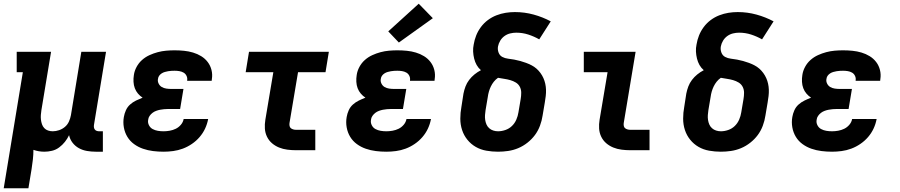

<svg xmlns="http://www.w3.org/2000/svg" viewBox="-25 -809 4845 1034"><path d="M-5 205 98 -420H65V-530H250L198 -216Q196 -203 195 -190Q194 -177 195.5 -164.5Q197 -152 201 -140Q205 -128 213.5 -119Q222 -110 234 -106Q246 -102 259 -102Q276 -102 293.5 -108Q311 -114 325 -126Q339 -138 346.5 -155Q354 -172 357 -189L413 -530H546L481 -136Q480 -129 481 -122.5Q482 -116 486 -111Q490 -106 496.5 -104Q503 -102 509 -102H529V8H491Q467 8 443.5 4Q420 0 400 -11Q380 -22 366 -40Q352 -58 347 -81Q338 -62 324.5 -45Q311 -28 293.5 -15Q276 -2 255 3Q234 8 214 8Q199 8 184 5.5Q169 3 155 -2Q155 24 152 50.5Q149 77 145 102L128 205Z M856 8Q827 8 799 4.5Q771 1 745 -8Q719 -17 697 -33Q675 -49 661 -72Q647 -95 642 -123Q637 -151 642 -179Q645 -197 653 -215Q661 -233 675.5 -246Q690 -259 707.5 -267.5Q725 -276 743 -283Q729 -292 718 -305Q707 -318 701 -334Q695 -350 694 -368.5Q693 -387 696 -405Q699 -427 710.5 -448.5Q722 -470 740 -486Q758 -502 780 -512Q802 -522 824.5 -528Q847 -534 870 -536Q893 -538 915 -538Q941 -538 966 -535.5Q991 -533 1014.5 -526Q1038 -519 1058.5 -506.5Q1079 -494 1093.5 -475Q1108 -456 1114 -432Q1120 -408 1116 -383Q1116 -380 1115.5 -378Q1115 -376 1115 -374H983Q983 -375 983 -375.5Q983 -376 983 -377Q985 -389 979.5 -400.5Q974 -412 963.5 -418Q953 -424 940.5 -426Q928 -428 915 -428Q907 -428 898 -427.5Q889 -427 880.5 -425.5Q872 -424 863 -421.5Q854 -419 846 -414Q838 -409 832.5 -401.5Q827 -394 826 -385Q823 -372 829 -359.5Q835 -347 846 -340.5Q857 -334 870.5 -332Q884 -330 898 -330H963L945 -222H880Q870 -222 859 -221Q848 -220 837.5 -218Q827 -216 816 -212Q805 -208 796 -201Q787 -194 780.5 -184.5Q774 -175 773 -164Q770 -149 777 -135Q784 -121 797 -114Q810 -107 825 -104.5Q840 -102 856 -102Q872 -102 889 -105Q906 -108 921.5 -115.5Q937 -123 949 -137Q961 -151 964 -168H1096Q1091 -141 1079.5 -116.5Q1068 -92 1050 -71Q1032 -50 1008.5 -34Q985 -18 959.5 -8.5Q934 1 907.5 4.5Q881 8 856 8Z M1569 0Q1546 0 1522.5 -3Q1499 -6 1478 -14.5Q1457 -23 1440 -37.5Q1423 -52 1413 -72.5Q1403 -93 1401.5 -116.5Q1400 -140 1404 -164L1447 -420H1298L1316 -530H1746L1728 -420H1580L1534 -146Q1533 -138 1534.5 -130.5Q1536 -123 1541.5 -118.5Q1547 -114 1554.5 -112Q1562 -110 1569 -110H1673V0Z M2056 8Q2027 8 1999 4.5Q1971 1 1945 -8Q1919 -17 1897 -33Q1875 -49 1861 -72Q1847 -95 1842 -123Q1837 -151 1842 -179Q1845 -197 1853 -215Q1861 -233 1875.5 -246Q1890 -259 1907.5 -267.5Q1925 -276 1943 -283Q1929 -292 1918 -305Q1907 -318 1901 -334Q1895 -350 1894 -368.5Q1893 -387 1896 -405Q1899 -427 1910.5 -448.5Q1922 -470 1940 -486Q1958 -502 1980 -512Q2002 -522 2024.5 -528Q2047 -534 2070 -536Q2093 -538 2115 -538Q2141 -538 2166 -535.5Q2191 -533 2214.5 -526Q2238 -519 2258.5 -506.5Q2279 -494 2293.5 -475Q2308 -456 2314 -432Q2320 -408 2316 -383Q2316 -380 2315.5 -378Q2315 -376 2315 -374H2183Q2183 -375 2183 -375.5Q2183 -376 2183 -377Q2185 -389 2179.5 -400.5Q2174 -412 2163.5 -418Q2153 -424 2140.5 -426Q2128 -428 2115 -428Q2107 -428 2098 -427.5Q2089 -427 2080.5 -425.5Q2072 -424 2063 -421.5Q2054 -419 2046 -414Q2038 -409 2032.5 -401.5Q2027 -394 2026 -385Q2023 -372 2029 -359.5Q2035 -347 2046 -340.5Q2057 -334 2070.5 -332Q2084 -330 2098 -330H2163L2145 -222H2080Q2070 -222 2059 -221Q2048 -220 2037.5 -218Q2027 -216 2016 -212Q2005 -208 1996 -201Q1987 -194 1980.5 -184.5Q1974 -175 1973 -164Q1970 -149 1977 -135Q1984 -121 1997 -114Q2010 -107 2025 -104.5Q2040 -102 2056 -102Q2072 -102 2089 -105Q2106 -108 2121.5 -115.5Q2137 -123 2149 -137Q2161 -151 2164 -168H2296Q2291 -141 2279.5 -116.5Q2268 -92 2250 -71Q2232 -50 2208.5 -34Q2185 -18 2159.5 -8.5Q2134 1 2107.5 4.5Q2081 8 2056 8ZM2123 -580 2066 -640 2230 -789 2306 -711Z M2657 8Q2625 8 2594 2.5Q2563 -3 2537 -18Q2511 -33 2492 -56.5Q2473 -80 2463.5 -109Q2454 -138 2454 -170Q2454 -202 2460 -234L2471 -305Q2475 -325 2482 -343.5Q2489 -362 2501.5 -378.5Q2514 -395 2530 -408Q2546 -421 2565 -431Q2551 -443 2542 -459Q2533 -475 2528.5 -493.5Q2524 -512 2523 -531Q2522 -550 2526 -569Q2530 -594 2539.5 -618Q2549 -642 2565 -663.5Q2581 -685 2602.5 -701Q2624 -717 2648.5 -726.5Q2673 -736 2698 -740Q2723 -744 2748 -744Q2800 -744 2849 -730.5Q2898 -717 2941 -694L2879 -597Q2851 -613 2820 -623Q2789 -633 2755 -633Q2739 -633 2722.5 -629Q2706 -625 2692 -615Q2678 -605 2669 -590Q2660 -575 2657 -559Q2654 -542 2660 -526Q2666 -510 2680 -502.5Q2694 -495 2711 -493Q2728 -491 2744.5 -488Q2761 -485 2777 -480.5Q2793 -476 2808 -470.5Q2823 -465 2837.5 -457.5Q2852 -450 2864 -439.5Q2876 -429 2885.5 -416Q2895 -403 2901.5 -388.5Q2908 -374 2911.5 -358Q2915 -342 2915.5 -325.5Q2916 -309 2914 -291.5Q2912 -274 2909 -257L2897 -186Q2893 -159 2883 -132Q2873 -105 2856 -82Q2839 -59 2815.5 -40.5Q2792 -22 2765.5 -11Q2739 0 2711.5 4Q2684 8 2657 8ZM2657 -102Q2677 -102 2697 -109Q2717 -116 2732 -130.5Q2747 -145 2755.5 -164.5Q2764 -184 2767 -204L2779 -275Q2782 -292 2782 -309.5Q2782 -327 2774.5 -341.5Q2767 -356 2753 -364.5Q2739 -373 2723 -377.5Q2707 -382 2690 -384.5Q2673 -387 2657 -390Q2644 -381 2634.5 -369Q2625 -357 2618.5 -343.5Q2612 -330 2608 -316Q2604 -302 2602 -287L2590 -216Q2588 -203 2587 -189.5Q2586 -176 2588 -163Q2590 -150 2595 -138.5Q2600 -127 2609.5 -118.5Q2619 -110 2631.5 -106Q2644 -102 2657 -102Z M3369 0Q3346 0 3322.5 -3Q3299 -6 3278 -14.5Q3257 -23 3240 -37.5Q3223 -52 3213 -72.5Q3203 -93 3201.5 -116.5Q3200 -140 3204 -164L3247 -420H3119V-530H3398L3334 -146Q3333 -138 3334.5 -130.5Q3336 -123 3341.5 -118.5Q3347 -114 3354.5 -112Q3362 -110 3369 -110H3473V0Z M3857 8Q3825 8 3794 2.5Q3763 -3 3737 -18Q3711 -33 3692 -56.5Q3673 -80 3663.5 -109Q3654 -138 3654 -170Q3654 -202 3660 -234L3671 -305Q3675 -325 3682 -343.5Q3689 -362 3701.5 -378.5Q3714 -395 3730 -408Q3746 -421 3765 -431Q3751 -443 3742 -459Q3733 -475 3728.5 -493.5Q3724 -512 3723 -531Q3722 -550 3726 -569Q3730 -594 3739.5 -618Q3749 -642 3765 -663.5Q3781 -685 3802.5 -701Q3824 -717 3848.5 -726.5Q3873 -736 3898 -740Q3923 -744 3948 -744Q4000 -744 4049 -730.5Q4098 -717 4141 -694L4079 -597Q4051 -613 4020 -623Q3989 -633 3955 -633Q3939 -633 3922.5 -629Q3906 -625 3892 -615Q3878 -605 3869 -590Q3860 -575 3857 -559Q3854 -542 3860 -526Q3866 -510 3880 -502.5Q3894 -495 3911 -493Q3928 -491 3944.5 -488Q3961 -485 3977 -480.5Q3993 -476 4008 -470.5Q4023 -465 4037.5 -457.5Q4052 -450 4064 -439.5Q4076 -429 4085.5 -416Q4095 -403 4101.5 -388.5Q4108 -374 4111.5 -358Q4115 -342 4115.5 -325.5Q4116 -309 4114 -291.5Q4112 -274 4109 -257L4097 -186Q4093 -159 4083 -132Q4073 -105 4056 -82Q4039 -59 4015.5 -40.5Q3992 -22 3965.5 -11Q3939 0 3911.5 4Q3884 8 3857 8ZM3857 -102Q3877 -102 3897 -109Q3917 -116 3932 -130.5Q3947 -145 3955.5 -164.5Q3964 -184 3967 -204L3979 -275Q3982 -292 3982 -309.5Q3982 -327 3974.5 -341.5Q3967 -356 3953 -364.5Q3939 -373 3923 -377.5Q3907 -382 3890 -384.5Q3873 -387 3857 -390Q3844 -381 3834.5 -369Q3825 -357 3818.5 -343.5Q3812 -330 3808 -316Q3804 -302 3802 -287L3790 -216Q3788 -203 3787 -189.5Q3786 -176 3788 -163Q3790 -150 3795 -138.5Q3800 -127 3809.5 -118.5Q3819 -110 3831.5 -106Q3844 -102 3857 -102Z M4456 8Q4427 8 4399 4.5Q4371 1 4345 -8Q4319 -17 4297 -33Q4275 -49 4261 -72Q4247 -95 4242 -123Q4237 -151 4242 -179Q4245 -197 4253 -215Q4261 -233 4275.5 -246Q4290 -259 4307.5 -267.5Q4325 -276 4343 -283Q4329 -292 4318 -305Q4307 -318 4301 -334Q4295 -350 4294 -368.5Q4293 -387 4296 -405Q4299 -427 4310.5 -448.5Q4322 -470 4340 -486Q4358 -502 4380 -512Q4402 -522 4424.5 -528Q4447 -534 4470 -536Q4493 -538 4515 -538Q4541 -538 4566 -535.5Q4591 -533 4614.5 -526Q4638 -519 4658.5 -506.5Q4679 -494 4693.5 -475Q4708 -456 4714 -432Q4720 -408 4716 -383Q4716 -380 4715.5 -378Q4715 -376 4715 -374H4583Q4583 -375 4583 -375.5Q4583 -376 4583 -377Q4585 -389 4579.5 -400.5Q4574 -412 4563.5 -418Q4553 -424 4540.5 -426Q4528 -428 4515 -428Q4507 -428 4498 -427.5Q4489 -427 4480.5 -425.5Q4472 -424 4463 -421.5Q4454 -419 4446 -414Q4438 -409 4432.5 -401.5Q4427 -394 4426 -385Q4423 -372 4429 -359.5Q4435 -347 4446 -340.5Q4457 -334 4470.5 -332Q4484 -330 4498 -330H4563L4545 -222H4480Q4470 -222 4459 -221Q4448 -220 4437.5 -218Q4427 -216 4416 -212Q4405 -208 4396 -201Q4387 -194 4380.5 -184.5Q4374 -175 4373 -164Q4370 -149 4377 -135Q4384 -121 4397 -114Q4410 -107 4425 -104.5Q4440 -102 4456 -102Q4472 -102 4489 -105Q4506 -108 4521.5 -115.5Q4537 -123 4549 -137Q4561 -151 4564 -168H4696Q4691 -141 4679.5 -116.5Q4668 -92 4650 -71Q4632 -50 4608.5 -34Q4585 -18 4559.5 -8.5Q4534 1 4507.5 4.5Q4481 8 4456 8Z"/></svg>

Font: Iosevka Slab XBdExObl
Style: Regular
Weight: 800
Width: 7
Italic angle: -9°
Monospace: yes
Designer: Belleve Invis
Foundry: Belleve Invis
Version: Version 11.1.0; ttfautohint (v1.8.3)